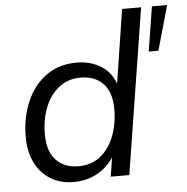

<svg xmlns="http://www.w3.org/2000/svg" viewBox="-51 -755 794 815"><g transform="rotate(-5 345.5 -348.0)"><path d="M231 9Q175 9 133 -16.5Q91 -42 67.5 -89Q44 -136 44 -199Q44 -280 72.5 -347.5Q101 -415 155.5 -455Q210 -495 287 -495Q346 -495 392 -466Q438 -437 455 -376L448 -377L499 -705H580L468 0H389L405 -103H415Q397 -69 370.5 -44Q344 -19 308.5 -5Q273 9 231 9ZM257 -56Q313 -56 351 -87Q389 -118 409 -170Q429 -222 429 -284Q429 -356 394 -393Q359 -430 298 -430Q243 -430 204.5 -399Q166 -368 146 -317Q126 -266 126 -202Q126 -131 161 -93.5Q196 -56 257 -56ZM596 -515 626 -705H691L637 -515Z"/></g></svg>

Font: Nunito Sans 12pt ExtraLight 12pt
Style: Italic
Weight: 400
Italic angle: -9°
Version: Version 3.101;gftools[0.9.27]